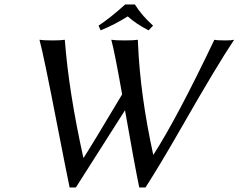

<svg xmlns="http://www.w3.org/2000/svg" viewBox="-20 -825 1062 855"><path d="M580.6 -805.2Q611.3 -755.9 661.6 -710.9L641.6 -689.9Q585.4 -718.8 548.8 -752Q490.7 -715.3 428.2 -689.9L418.9 -710.9Q469.7 -744.1 537.6 -805.2ZM664.1 -137.2Q768.1 -298.8 934.6 -647.9Q946.8 -645 983.9 -645Q1010.3 -645 1022.5 -647.9Q945.3 -532.2 790 -260.7Q692.4 -90.3 627.9 9.8H600.1Q580.1 -86.4 536.6 -334L317.9 9.8H290Q273.4 -70.3 236.3 -260.7Q173.8 -583.5 155.8 -647.9Q172.9 -645 215.3 -645Q251.5 -645 268.6 -647.9Q286.1 -416.5 351.1 -123H353Q387.2 -175.8 523.9 -404.8Q490.2 -595.7 475.6 -647.9Q492.7 -645 535.2 -645Q576.2 -645 593.8 -647.9Q594.2 -643.6 594.7 -627.9Q604.5 -401.4 662.1 -137.2Z"/></svg>

Font: Linux Biolinum Capitals O
Style: Italic Samll Caps
Weight: 400
Italic angle: -12°
Designer: Philipp H. Poll
Foundry: Philipp H. Poll
Version: Version 0.6.2